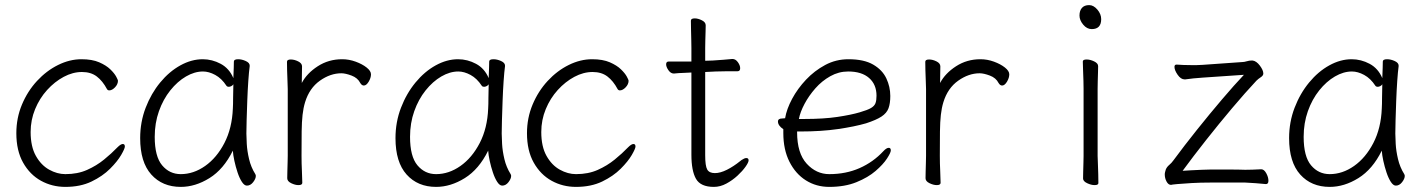

<svg xmlns="http://www.w3.org/2000/svg" viewBox="-20 -716 5540 752"><path d="M469 -142Q469 -134 454.5 -109Q440 -84 411 -55Q382 -26 338.5 -5Q295 16 236 16Q184 16 140.5 -8Q97 -32 70.5 -79Q44 -126 44 -194Q44 -254 66 -306.5Q88 -359 125 -399Q162 -439 207.5 -461.5Q253 -484 299 -484Q341 -484 368.5 -472Q396 -460 412 -444.5Q428 -429 435 -416Q442 -403 442 -400Q442 -386 430.5 -374Q419 -362 408 -362Q402 -362 399 -367Q382 -399 359 -416.5Q336 -434 301 -434Q265 -434 229.5 -415Q194 -396 164.5 -363.5Q135 -331 117.5 -288.5Q100 -246 100 -199Q100 -142 120.5 -105.5Q141 -69 172.5 -51.5Q204 -34 236 -34Q284 -34 321 -50.5Q358 -67 387.5 -91Q417 -115 440 -139Q453 -152 461 -152Q469 -152 469 -142Z M958 -457Q955 -435 952.5 -398.5Q950 -362 948.5 -321.5Q947 -281 946 -246Q945 -211 945 -193Q945 -180 946.5 -152.5Q948 -125 955.5 -93Q963 -61 980 -34Q982 -30 982 -27Q982 -16 971.5 -2.5Q961 11 947 11Q937 11 927.5 -3.5Q918 -18 910.5 -40.5Q903 -63 898 -86Q893 -109 892 -126Q856 -53 800.5 -18.5Q745 16 688 16Q616 16 572.5 -32.5Q529 -81 529 -175Q529 -238 550.5 -294Q572 -350 607.5 -393Q643 -436 686.5 -460Q730 -484 774 -484Q811 -484 844.5 -466Q878 -448 894 -410Q895 -433 895.5 -450.5Q896 -468 896 -475Q896 -484 913 -484Q927 -484 942.5 -477Q958 -470 958 -459ZM894 -386Q892 -382 886.5 -379Q881 -376 876 -376Q870 -376 867 -380Q848 -409 823 -422.5Q798 -436 775 -436Q742 -436 708.5 -416.5Q675 -397 647 -362Q619 -327 602.5 -280.5Q586 -234 586 -180Q586 -103 615 -68.5Q644 -34 688 -34Q738 -34 783.5 -66Q829 -98 859 -156Q889 -214 892 -291Q893 -306 893 -333.5Q893 -361 894 -386Z M1107 -367Q1107 -377 1106 -398Q1105 -419 1104.5 -441Q1104 -463 1104 -474Q1104 -483 1119 -483Q1133 -483 1148 -475.5Q1163 -468 1163 -456Q1163 -444 1162.5 -426.5Q1162 -409 1162 -391Q1182 -429 1224.5 -456.5Q1267 -484 1320 -484Q1347 -484 1373 -474.5Q1399 -465 1416 -451.5Q1433 -438 1433 -425Q1433 -411 1424 -396Q1415 -381 1405 -381Q1397 -381 1391 -391Q1381 -411 1357 -420Q1333 -429 1317 -429Q1274 -429 1233 -400Q1192 -371 1175 -316Q1168 -293 1165 -266Q1162 -239 1161.5 -201Q1161 -163 1161 -106Q1161 -75 1162.5 -46Q1164 -17 1164 0Q1164 9 1149 9Q1136 9 1120.5 1.5Q1105 -6 1105 -18Q1105 -26 1105.5 -44.5Q1106 -63 1106.5 -81Q1107 -99 1107 -106Z M1958 -457Q1955 -435 1952.5 -398.5Q1950 -362 1948.5 -321.5Q1947 -281 1946 -246Q1945 -211 1945 -193Q1945 -180 1946.5 -152.5Q1948 -125 1955.5 -93Q1963 -61 1980 -34Q1982 -30 1982 -27Q1982 -16 1971.5 -2.5Q1961 11 1947 11Q1937 11 1927.5 -3.5Q1918 -18 1910.5 -40.5Q1903 -63 1898 -86Q1893 -109 1892 -126Q1856 -53 1800.5 -18.5Q1745 16 1688 16Q1616 16 1572.5 -32.5Q1529 -81 1529 -175Q1529 -238 1550.5 -294Q1572 -350 1607.5 -393Q1643 -436 1686.5 -460Q1730 -484 1774 -484Q1811 -484 1844.5 -466Q1878 -448 1894 -410Q1895 -433 1895.5 -450.5Q1896 -468 1896 -475Q1896 -484 1913 -484Q1927 -484 1942.5 -477Q1958 -470 1958 -459ZM1894 -386Q1892 -382 1886.5 -379Q1881 -376 1876 -376Q1870 -376 1867 -380Q1848 -409 1823 -422.5Q1798 -436 1775 -436Q1742 -436 1708.5 -416.5Q1675 -397 1647 -362Q1619 -327 1602.5 -280.5Q1586 -234 1586 -180Q1586 -103 1615 -68.5Q1644 -34 1688 -34Q1738 -34 1783.5 -66Q1829 -98 1859 -156Q1889 -214 1892 -291Q1893 -306 1893 -333.5Q1893 -361 1894 -386Z M2469 -142Q2469 -134 2454.5 -109Q2440 -84 2411 -55Q2382 -26 2338.5 -5Q2295 16 2236 16Q2184 16 2140.5 -8Q2097 -32 2070.5 -79Q2044 -126 2044 -194Q2044 -254 2066 -306.5Q2088 -359 2125 -399Q2162 -439 2207.5 -461.5Q2253 -484 2299 -484Q2341 -484 2368.5 -472Q2396 -460 2412 -444.5Q2428 -429 2435 -416Q2442 -403 2442 -400Q2442 -386 2430.5 -374Q2419 -362 2408 -362Q2402 -362 2399 -367Q2382 -399 2359 -416.5Q2336 -434 2301 -434Q2265 -434 2229.5 -415Q2194 -396 2164.5 -363.5Q2135 -331 2117.5 -288.5Q2100 -246 2100 -199Q2100 -142 2120.5 -105.5Q2141 -69 2172.5 -51.5Q2204 -34 2236 -34Q2284 -34 2321 -50.5Q2358 -67 2387.5 -91Q2417 -115 2440 -139Q2453 -152 2461 -152Q2469 -152 2469 -142Z M2884 -89Q2896 -97 2903 -97Q2912 -97 2912 -88Q2912 -80 2900 -63Q2888 -46 2868.5 -28Q2849 -10 2825 3Q2801 16 2776 16Q2724 16 2706 -15.5Q2688 -47 2688 -110V-432Q2677 -431 2657 -430.5Q2637 -430 2620 -428H2619Q2607 -428 2598 -441Q2589 -454 2589 -464Q2589 -475 2599 -475H2688V-528Q2688 -538 2687.5 -559Q2687 -580 2686.5 -602Q2686 -624 2686 -635Q2686 -644 2701 -644Q2714 -644 2729 -636.5Q2744 -629 2744 -617Q2744 -609 2743.5 -592.5Q2743 -576 2742.5 -558Q2742 -540 2742 -528V-478L2772 -479Q2790 -480 2814 -482Q2838 -484 2848 -485H2849Q2861 -485 2870 -472.5Q2879 -460 2879 -449Q2879 -437 2869 -437Q2859 -437 2831 -437Q2803 -437 2783 -436L2742 -434V-108Q2742 -66 2750 -52Q2758 -38 2780 -38Q2801 -38 2827 -51Q2853 -64 2879 -85Z M3102 -201V-198Q3102 -116 3139.5 -75Q3177 -34 3228 -34Q3293 -34 3346.5 -57.5Q3400 -81 3440 -124Q3452 -137 3461 -137Q3469 -137 3469 -127Q3469 -118 3454 -95Q3439 -72 3409.5 -46.5Q3380 -21 3334.5 -2.5Q3289 16 3228 16Q3177 16 3136.5 -9.5Q3096 -35 3072 -82.5Q3048 -130 3048 -195V-210Q3027 -224 3027 -240Q3027 -252 3044 -252Q3046 -252 3050.5 -252.5Q3055 -253 3055 -253Q3061 -289 3082.5 -329Q3104 -369 3137 -404Q3170 -439 3212 -461.5Q3254 -484 3303 -484Q3364 -484 3400 -463Q3436 -442 3451.5 -409Q3467 -376 3467 -340Q3467 -311 3460 -292Q3453 -273 3432.5 -259.5Q3412 -246 3372 -233Q3327 -220 3262 -210.5Q3197 -201 3114 -201ZM3130 -250Q3206 -250 3259.5 -258Q3313 -266 3347 -276Q3378 -285 3391.5 -293Q3405 -301 3409 -312Q3413 -323 3413 -341Q3413 -385 3384 -410.5Q3355 -436 3302 -436Q3265 -436 3232 -417.5Q3199 -399 3173.5 -370Q3148 -341 3131 -309Q3114 -277 3109 -250Z M3607 -367Q3607 -377 3606 -398Q3605 -419 3604.5 -441Q3604 -463 3604 -474Q3604 -483 3619 -483Q3633 -483 3648 -475.5Q3663 -468 3663 -456Q3663 -444 3662.5 -426.5Q3662 -409 3662 -391Q3682 -429 3724.5 -456.5Q3767 -484 3820 -484Q3847 -484 3873 -474.5Q3899 -465 3916 -451.5Q3933 -438 3933 -425Q3933 -411 3924 -396Q3915 -381 3905 -381Q3897 -381 3891 -391Q3881 -411 3857 -420Q3833 -429 3817 -429Q3774 -429 3733 -400Q3692 -371 3675 -316Q3668 -293 3665 -266Q3662 -239 3661.5 -201Q3661 -163 3661 -106Q3661 -75 3662.5 -46Q3664 -17 3664 0Q3664 9 3649 9Q3636 9 3620.5 1.5Q3605 -6 3605 -18Q3605 -26 3605.5 -44.5Q3606 -63 3606.5 -81Q3607 -99 3607 -106Z M4256 -602Q4237 -602 4222.5 -619.5Q4208 -637 4208 -655Q4208 -674 4217.5 -685Q4227 -696 4246 -696Q4263 -696 4278 -678.5Q4293 -661 4293 -641Q4293 -602 4256 -602ZM4224 -368Q4224 -378 4223.5 -399Q4223 -420 4222 -442Q4221 -464 4221 -475Q4221 -483 4236 -483Q4250 -483 4265.5 -475.5Q4281 -468 4281 -457Q4281 -449 4280.5 -432.5Q4280 -416 4279.5 -398Q4279 -380 4279 -368V-105Q4279 -99 4280 -78Q4281 -57 4281.5 -34Q4282 -11 4282 1Q4282 9 4267 9Q4254 9 4238 1.5Q4222 -6 4222 -17Q4222 -25 4222.5 -43.5Q4223 -62 4223.5 -80Q4224 -98 4224 -105Z M4920 -53Q4931 -53 4939.5 -37.5Q4948 -22 4948 -8Q4948 5 4938 5Q4918 3 4898 1.5Q4878 0 4857 -1H4722Q4682 -1 4647 1Q4612 3 4590.5 5Q4569 7 4567 8H4566Q4556 8 4549 -5Q4542 -18 4542 -33Q4542 -38 4543.5 -43Q4545 -48 4546 -52Q4550 -62 4559.5 -70Q4569 -78 4576 -88Q4618 -145 4668 -207.5Q4718 -270 4766.5 -327Q4815 -384 4852 -423L4691 -412Q4672 -411 4654.5 -409Q4637 -407 4622 -405H4620Q4605 -405 4592.5 -423Q4580 -441 4580 -454Q4580 -463 4588 -463H4589Q4602 -462 4616 -461.5Q4630 -461 4644 -461Q4656 -461 4668 -461Q4680 -461 4690 -462L4846 -473Q4853 -473 4863 -476Q4873 -479 4882 -479H4886Q4901 -477 4914.5 -459Q4928 -441 4928 -428Q4928 -420 4918 -413.5Q4908 -407 4901 -400Q4857 -353 4805.5 -292Q4754 -231 4703.5 -167Q4653 -103 4612 -47Q4624 -48 4644.5 -49Q4665 -50 4686.5 -51Q4708 -52 4722 -52Q4751 -52 4791 -52Q4831 -52 4857 -51Q4868 -51 4885.5 -51.5Q4903 -52 4919 -53Z M5458 -457Q5455 -435 5452.5 -398.5Q5450 -362 5448.5 -321.5Q5447 -281 5446 -246Q5445 -211 5445 -193Q5445 -180 5446.5 -152.5Q5448 -125 5455.5 -93Q5463 -61 5480 -34Q5482 -30 5482 -27Q5482 -16 5471.5 -2.5Q5461 11 5447 11Q5437 11 5427.5 -3.5Q5418 -18 5410.5 -40.5Q5403 -63 5398 -86Q5393 -109 5392 -126Q5356 -53 5300.5 -18.5Q5245 16 5188 16Q5116 16 5072.5 -32.5Q5029 -81 5029 -175Q5029 -238 5050.5 -294Q5072 -350 5107.5 -393Q5143 -436 5186.5 -460Q5230 -484 5274 -484Q5311 -484 5344.5 -466Q5378 -448 5394 -410Q5395 -433 5395.5 -450.5Q5396 -468 5396 -475Q5396 -484 5413 -484Q5427 -484 5442.5 -477Q5458 -470 5458 -459ZM5394 -386Q5392 -382 5386.5 -379Q5381 -376 5376 -376Q5370 -376 5367 -380Q5348 -409 5323 -422.5Q5298 -436 5275 -436Q5242 -436 5208.5 -416.5Q5175 -397 5147 -362Q5119 -327 5102.5 -280.5Q5086 -234 5086 -180Q5086 -103 5115 -68.5Q5144 -34 5188 -34Q5238 -34 5283.5 -66Q5329 -98 5359 -156Q5389 -214 5392 -291Q5393 -306 5393 -333.5Q5393 -361 5394 -386Z"/></svg>

Font: Moon Stars Kai T HW Light
Style: Regular
Weight: 300
Designer: GuiWonder
Version: Version 1.101